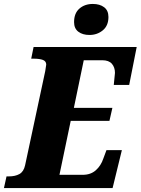

<svg xmlns="http://www.w3.org/2000/svg" viewBox="-43 -952 712 972"><path d="M-10 -59H2Q34 -59 55.5 -71Q77 -83 84 -115L186 -592Q191 -622 191 -625Q191 -642 174.5 -648.5Q158 -655 126 -655H115L127 -714H649L611 -522H533Q539 -576 539 -583Q539 -611 523.5 -629Q508 -647 475 -647H381L331 -406H526L511 -340H315L258 -67H376Q416 -67 442 -90Q468 -113 480 -149L496 -192H574L527 0H-23ZM332 -840Q332 -885 359 -908.5Q386 -932 427 -932Q462 -932 484 -915.5Q506 -899 506 -866Q506 -822 477.5 -798.5Q449 -775 410 -775Q375 -775 353.5 -791.5Q332 -808 332 -840Z"/></svg>

Font: Noto Serif NarrowBlack
Style: Italic
Weight: 900
Width: 4
Italic angle: -12°
Designer: Monotype Design Team
Foundry: Monotype Imaging Inc.
Version: Version 1.001